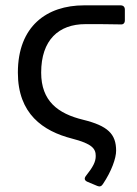

<svg xmlns="http://www.w3.org/2000/svg" viewBox="-20 -506 507 708"><path d="M301.8 164.1 338.9 179.7C347.7 183.6 354.5 180.7 359.4 172.9C391.6 125 408.2 77.1 408.2 49.8C408.2 -11.7 377.9 -42 286.1 -64.5C194.3 -86.9 131.8 -132.8 131.8 -238.3C131.8 -358.4 196.3 -417 294.9 -417C341.8 -417 386.7 -417 424.8 -416C434.6 -415 440.4 -420.9 440.4 -430.7V-470.7C440.4 -480.5 434.6 -486.3 424.8 -486.3H290C152.3 -486.3 45.9 -409.2 45.9 -238.3C45.9 -85.9 138.7 -22.5 245.1 4.9C321.3 24.4 333 43 333 69.3C333 90.8 323.2 109.4 296.9 142.6C290 151.4 291 159.2 301.8 164.1Z"/></svg>

Font: Ed Sans Neue
Style: Regular
Weight: 400
Designer: Stephen Hutchings
Version: Version 1.004;PS 001.004;hotconv 1.0.88;makeotf.lib2.5.64775